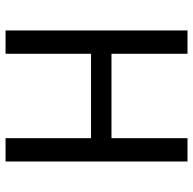

<svg xmlns="http://www.w3.org/2000/svg" viewBox="-22 -674 696 692"><g transform="rotate(90 326.0 -328.0)"><path d="M89.8 0V-655.8H173.8V-381.8H478V-655.8H562V0H478V-308.1H173.8V0Z"/></g></svg>

Font: Source Sans Pro
Style: Regular
Weight: 400
Designer: Paul D. Hunt
Foundry: Adobe Systems Incorporated
Version: Version 3.006;hotconv 1.0.111;makeotfexe 2.5.65597